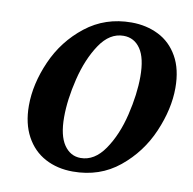

<svg xmlns="http://www.w3.org/2000/svg" viewBox="-81 -807 905 900"><g transform="rotate(10 371.0 -357.0)"><path d="M67 -258Q67 -361 115 -470Q163 -579 256 -652Q349 -725 474 -725Q545 -725 603 -696Q661 -667 695 -607Q729 -547 729 -458Q729 -358 682 -248.5Q635 -139 543 -64Q451 11 323 11Q249 11 191 -20Q133 -51 100 -112Q67 -173 67 -258ZM558 -482Q558 -570 528.5 -613.5Q499 -657 448 -657Q382 -657 335 -587Q288 -517 263.5 -417Q239 -317 239 -233Q239 -146 269 -102Q299 -58 348 -58Q414 -58 462 -128Q510 -198 534 -298Q558 -398 558 -482Z"/></g></svg>

Font: Noto Serif NarrowExtraBold
Style: Italic
Weight: 800
Width: 4
Italic angle: -12°
Designer: Monotype Design Team
Foundry: Monotype Imaging Inc.
Version: Version 1.001